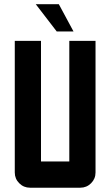

<svg xmlns="http://www.w3.org/2000/svg" viewBox="-20 -874 514 894"><path d="M244.1 -727.5 146.5 -854.5H253.9L322.3 -727.5ZM170.9 -683.6V-122.1H302.7V-683.6H424.8V-70.8Q424.8 -41.5 404.1 -20.8Q383.3 0 354 0H119.6Q90.3 0 69.6 -20.8Q48.8 -41.5 48.8 -70.8V-683.6Z"/></svg>

Font: California Gothic
Style: Regular
Weight: 400
Version: Version 2.2;